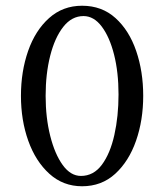

<svg xmlns="http://www.w3.org/2000/svg" viewBox="-20 -646 572 669"><path d="M266 -626Q335 -626 382.5 -583Q430 -540 454.5 -468.5Q479 -397 479 -312Q479 -227 454 -155.5Q429 -84 381.5 -40.5Q334 3 266 3Q200 3 152 -40.5Q104 -84 78.5 -155.5Q53 -227 53 -312Q53 -397 78 -468.5Q103 -540 151 -583Q199 -626 266 -626ZM271 -590Q230 -590 200.5 -552.5Q171 -515 155 -452Q139 -389 139 -312Q139 -236 155 -172.5Q171 -109 198.5 -71Q226 -33 262 -33Q306 -33 335 -72Q364 -111 378.5 -176Q393 -241 393 -317Q393 -394 377.5 -455.5Q362 -517 334.5 -553.5Q307 -590 271 -590Z"/></svg>

Font: Amiri
Style: Bold Italic
Weight: 700
Italic angle: 10°
Designer: Khaled Hosny
Version: Version 0.113